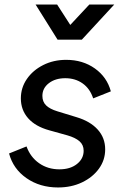

<svg xmlns="http://www.w3.org/2000/svg" viewBox="-20 -815 551 847"><path d="M236 12Q156 12 97 -29Q38 -70 20 -138L97 -169Q114 -122 152.5 -95Q191 -68 242 -68Q290 -68 319.5 -91.5Q349 -115 349 -150Q349 -176 330.5 -192Q312 -208 277 -218L198 -240Q136 -257 104 -293.5Q72 -330 72 -381Q72 -428 98.5 -466.5Q125 -505 170.5 -528Q216 -551 272 -551Q345 -551 398.5 -513Q452 -475 469 -412L391 -381Q377 -424 344.5 -447Q312 -470 268 -470Q224 -470 195.5 -448Q167 -426 167 -392Q167 -366 183.5 -350Q200 -334 233 -324L318 -298Q378 -280 411 -243.5Q444 -207 444 -156Q444 -109 416.5 -71Q389 -33 342 -10.5Q295 12 236 12ZM234 -640 137 -795H232L290 -705L374 -795H484L341 -640Z"/></svg>

Font: Plus Jakarta Sans Medium
Style: Italic
Weight: 500
Italic angle: -8°
Designer: Gumpita Rahayu
Foundry: Tokotype
Version: Version 2.071; ttfautohint (v1.8.4.7-5d5b);gftools[0.9.29]